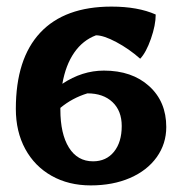

<svg xmlns="http://www.w3.org/2000/svg" viewBox="-20 -553 551 582"><path d="M28 -223Q28 -375 102 -454Q176 -533 318 -533Q398 -533 452 -509Q452 -477 437.5 -435.5Q423 -394 405 -375Q371 -405 332.5 -425.5Q294 -446 271 -446Q231 -431 205 -393.5Q179 -356 169 -299Q229 -339 295 -339Q380 -339 432 -292Q484 -245 484 -168Q484 -117 455 -76.5Q426 -36 374 -13.5Q322 9 255 9Q188 9 136.5 -20Q85 -49 56.5 -101.5Q28 -154 28 -223ZM349 -171Q349 -217 321 -243.5Q293 -270 245 -270Q199 -256 163 -226V-221Q163 -147 189 -105.5Q215 -64 262 -64Q302 -64 325.5 -93Q349 -122 349 -171Z"/></svg>

Font: Mirza
Style: Bold
Weight: 700
Designer: Arabic design by Kourosh Beigpour, Latin design by Eduardo Tunni, engineering by Lasse Fister
Version: Version 1.0010g